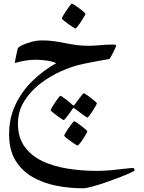

<svg xmlns="http://www.w3.org/2000/svg" viewBox="-20 -519 788 1050"><path d="M716.3 413.1Q716.3 415.5 692.9 426.3Q669.4 437 633.1 451.2Q596.7 465.3 556.9 479Q517.1 492.7 483.6 501.7Q450.2 510.7 433.6 510.7Q358.4 510.7 286.4 496.3Q214.4 481.9 156.5 448.2Q98.6 414.6 64.2 357.7Q29.8 300.8 29.8 215.3Q29.8 127.9 63.7 55.2Q97.7 -17.6 156 -75Q214.4 -132.3 287.6 -173.8Q272.5 -181.2 250 -185.3Q227.5 -189.5 206.3 -190.9Q185.1 -192.4 173.8 -192.4Q144.5 -192.4 113.8 -186.8Q83 -181.2 61 -174.3Q61 -177.7 64.2 -194.6Q67.4 -211.4 71.3 -229Q75.2 -246.6 76.7 -252.4Q78.1 -260.3 99.1 -270.8Q120.1 -281.2 149.9 -289.6Q179.7 -297.9 208 -297.9Q255.9 -297.9 296.1 -290.5Q336.4 -283.2 377 -275.9Q417.5 -268.6 465.3 -268.6Q494.1 -268.6 528.1 -272Q562 -275.4 598.6 -275.4Q605 -275.4 610.1 -274.2Q615.2 -272.9 615.2 -269Q615.2 -266.6 610.1 -255.4Q605 -244.1 598.1 -230.2Q591.3 -216.3 585.2 -206.3Q579.1 -196.3 577.1 -196.3Q536.6 -189.5 501.2 -182.6Q465.8 -175.8 434.1 -169.4Q377 -157.2 314.9 -129.9Q252.9 -102.5 199.2 -60.8Q145.5 -19 111.8 35.6Q78.1 90.3 78.1 156.7Q78.1 232.4 114.3 282.7Q150.4 333 211.9 362.1Q273.4 391.1 350.6 403.3Q427.7 415.5 509.3 415.5Q548.8 415.5 588.6 411.6Q628.4 407.7 660.6 403.8Q692.9 399.9 709 399.9Q711.9 399.9 714.1 404.8Q716.3 409.7 716.3 413.1ZM447.3 -443.4Q447.3 -440.4 440.2 -428Q433.1 -415.5 423.1 -400.4Q413.1 -385.3 404.3 -374.3Q395.5 -363.3 392.1 -363.3Q390.1 -363.3 378.7 -370.6Q367.2 -377.9 353.3 -387.9Q339.4 -397.9 328.9 -406.7Q318.4 -415.5 318.4 -418.5Q318.4 -421.4 325.7 -434.1Q333 -446.8 343.3 -461.9Q353.5 -477.1 362.1 -488Q370.6 -499 373 -499Q376.5 -499 388.2 -491.5Q399.9 -483.9 413.6 -473.6Q427.2 -463.4 437.3 -454.6Q447.3 -445.8 447.3 -443.4ZM457.5 199.2Q457.5 201.7 450.7 213.9Q443.8 226.1 434.3 240.7Q424.8 255.4 416 266.1Q407.2 276.9 403.8 276.9Q401.9 276.9 390.6 269.8Q379.4 262.7 365.5 252.7Q351.6 242.7 341.3 234.1Q331.1 225.6 331.1 222.7Q331.1 219.7 338.4 207.5Q345.7 195.3 355.7 180.7Q365.7 166 374.3 155Q382.8 144 385.3 144Q388.7 144 399.9 151.6Q411.1 159.2 424.6 169.4Q438 179.7 447.8 188.2Q457.5 196.8 457.5 199.2ZM509.8 45.9Q509.8 48.8 502.9 61Q496.1 73.2 486.6 87.9Q477.1 102.5 468.8 113.3Q460.4 124 457.5 124Q455.6 124 445.3 116.7Q435.1 109.4 422.1 99.9Q409.2 90.3 399.4 82.8Q389.6 75.2 388.7 74.7Q385.3 71.8 382.3 71.8Q380.4 71.8 377.4 75.2Q377 76.2 370.4 85.7Q363.8 95.2 355 107.2Q346.2 119.1 338.6 128.4Q331.1 137.7 328.6 137.7Q326.7 137.7 315.4 130.4Q304.2 123 290.8 113Q277.3 103 267.1 94.5Q256.8 85.9 256.8 83.5Q256.8 80.6 264.2 68.1Q271.5 55.7 281.5 41Q291.5 26.4 299.6 15.6Q307.6 4.9 309.6 4.9Q313 4.9 323.2 12Q333.5 19 345.5 28.3Q357.4 37.6 366.2 45.2Q375 52.7 375.5 53.7Q380.4 58.1 382.3 58.1Q385.7 58.1 389.6 52.2Q390.1 51.3 396.7 41.7Q403.3 32.2 412.4 20.5Q421.4 8.8 428.7 -0.2Q436 -9.3 438 -9.3Q440.9 -9.3 452.1 -1.7Q463.4 5.9 476.8 16.1Q490.2 26.4 500 34.9Q509.8 43.5 509.8 45.9Z"/></svg>

Font: Scheherazade New Medium
Style: Regular
Weight: 500
Designer: SIL International
Foundry: SIL International
Version: Version 4.000